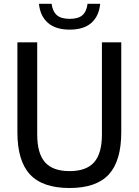

<svg xmlns="http://www.w3.org/2000/svg" viewBox="-20 -958 714 988"><path d="M338 9.5Q199.5 9.5 134.5 -60.2Q69.5 -130 69.5 -278V-740H171.5V-266.5Q171.5 -168 211.8 -122.8Q252 -77.5 338 -77.5Q424 -77.5 464.2 -122.8Q504.5 -168 504.5 -266.5V-740H604V-278Q604 -130 539.8 -60.2Q475.5 9.5 338 9.5ZM338.5 -805.5Q266.5 -805.5 226.5 -840.5Q186.5 -875.5 180.5 -938.5H245.5Q251 -898.5 272.8 -879.8Q294.5 -861 338.5 -861Q383 -861 404.2 -879.8Q425.5 -898.5 430.5 -938.5H495.5Q489.5 -875 450.2 -840.2Q411 -805.5 338.5 -805.5Z"/></svg>

Font: Encode Sans SmCnd Md
Style: Regular
Weight: 500
Width: 4
Designer: Multiple Designers
Foundry: Impallari Type
Version: Version 3.002; ttfautohint (v1.8.3) -l 8 -r 50 -G 200 -x 14 